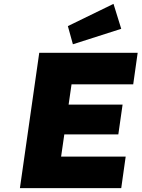

<svg xmlns="http://www.w3.org/2000/svg" viewBox="-20 -973 732 993"><path d="M83 0 183 -700H692L669 -537H350L296 -163H630L607 0ZM217 -278 239 -432H614L592 -278ZM357 -744 331 -838 567 -953 607 -824Z"/></svg>

Font: Lexend ExtBd
Style: Italic
Weight: 800
Italic angle: -8.13011°
Designer: Bonnie Shaver-Troup, Thomas Jockin
Foundry: Lexend
Version: Version 1.007